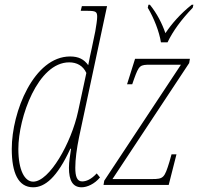

<svg xmlns="http://www.w3.org/2000/svg" viewBox="-20 -786 849 816"><path d="M664 -606H692C715 -654 750 -702 799 -753L802 -766H795C746 -727 709 -684 683 -645C669 -686 647 -729 617 -766H611L608 -753C634 -710 657 -651 664 -606ZM121 10C170 10 222 -30 279 -154H282C278 -127 273 -98 273 -73C273 -19 289 10 327 10C350 10 382 -4 405 -32L391 -49C367 -23 346 -15 329 -15C307 -15 300 -37 300 -73C300 -109 306 -154 316 -203L435 -760H328L323 -740H351C388 -740 393 -736 393 -714C393 -702 389 -676 385 -653L370 -581C365 -557 359 -533 355 -509C337 -534 314 -546 278 -546C124 -546 30 -311 30 -153C30 -52 57 10 121 10ZM420 0H697L730 -130H709L700 -98C679 -30 675 -25 626 -25H458L784 -518L787 -536H554L520 -428H542L550 -451C571 -509 575 -511 620 -511H749L423 -18ZM121 -14C85 -14 58 -62 58 -153C58 -287 141 -521 274 -521C306 -521 333 -507 347 -476L312 -313C283 -178 190 -14 121 -14Z"/></svg>

Font: Noto Serif Condensed Thin
Style: Italic
Weight: 100
Width: 3
Italic angle: -12°
Designer: Monotype Design Team
Foundry: Monotype Imaging Inc.
Version: Version 2.013